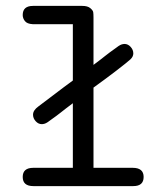

<svg xmlns="http://www.w3.org/2000/svg" viewBox="-20 -631 565 651"><path d="M93 -62H227V-281Q216 -273 204.5 -264Q193 -255 186 -249.5Q179 -244 171 -238Q163 -232 158.5 -229Q154 -226 149.5 -222.5Q145 -219 142 -217Q139 -215 136 -213.5Q133 -212 131 -211.5Q129 -211 126.5 -210.5Q124 -210 122 -210Q110 -210 101 -220Q92 -230 92 -242Q92 -257 110 -270Q226 -358 227 -358V-549H91Q72 -550 64.5 -559.5Q57 -569 57 -580Q57 -611 92 -611H259Q277 -611 286 -603.5Q295 -596 296 -590Q297 -584 297 -572V-411Q308 -419 319.5 -428Q331 -437 338 -442.5Q345 -448 353 -454Q361 -460 365.5 -463Q370 -466 374.5 -469.5Q379 -473 382 -475Q385 -477 388 -478.5Q391 -480 393 -480.5Q395 -481 397.5 -481.5Q400 -482 402 -482Q414 -482 423 -472Q432 -462 432 -450Q432 -439 422.5 -430Q413 -421 370 -388Q348 -372 334 -361L297 -334V-62H430Q467 -62 467 -31Q467 0 432 0H93Q57 0 57 -31Q57 -62 93 -62Z"/></svg>

Font: CMU Typewriter Text
Style: Regular
Weight: 500
Monospace: yes
Version: Version 0.7.0